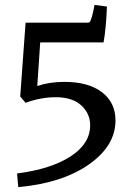

<svg xmlns="http://www.w3.org/2000/svg" viewBox="-20 -630 522 788"><path d="M55 138 50 82Q189 64 269.5 12Q350 -40 350 -116Q350 -164 313.5 -197.5Q277 -231 209 -231Q147 -231 85 -208L63 -234L85 -537H341Q346 -537 349 -540.5Q352 -544 357 -560.5Q362 -577 368 -610L419 -603Q415 -509 405 -456H145L133 -277Q183 -294 244 -294Q343 -294 398.5 -251.5Q454 -209 454 -136Q454 -31 344 45.5Q234 122 55 138Z"/></svg>

Font: Poly
Style: Regular
Weight: 400
Designer: Jos Nicols Silva Schwarzenberg
Foundry: Jose Nicolas Silva Schwarzenberg
Version: Version 1.001